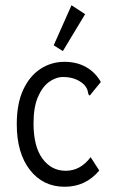

<svg xmlns="http://www.w3.org/2000/svg" viewBox="-20 -702 440 733"><path d="M227 11Q144 11 94 -53.5Q44 -118 44 -228Q44 -306 68.5 -359Q93 -412 134.5 -439Q176 -466 226 -466Q273 -466 308.5 -446Q344 -426 365 -389L329 -345L323 -337L318 -341Q316 -349 314 -357.5Q312 -366 301 -379Q270 -408 221 -408Q193 -408 167 -389Q141 -370 124.5 -331Q108 -292 108 -231Q108 -143 142 -96.5Q176 -50 231 -50Q287 -50 326 -102L359 -51Q307 11 227 11ZM220 -507 185 -529 253 -682 305 -648Z"/></svg>

Font: Inconsolata Condensed
Style: Regular
Weight: 400
Width: 3
Monospace: yes
Designer: Raph Levien, Cyreal, Brenton Simpson
Foundry: Raph Levien, Cyreal, Google
Version: Version 3.000; ttfautohint (v1.8.2.53-6de2)